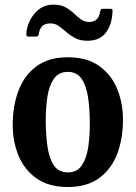

<svg xmlns="http://www.w3.org/2000/svg" viewBox="-20 -774 571 808"><path d="M33.5 -248.5Q33.5 -328.5 58 -393Q82.5 -457.5 133.8 -495.2Q185 -533 265.5 -533Q346 -533 397.2 -496.5Q448.5 -460 473 -400Q497.5 -340 497.5 -270Q497.5 -190 473 -126Q448.5 -62 397.2 -24.5Q346 13 265.5 13Q185 13 133.8 -23.2Q82.5 -59.5 58 -119Q33.5 -178.5 33.5 -248.5ZM172.5 -270Q172.5 -207.5 179.8 -157.2Q187 -107 207 -77.8Q227 -48.5 265.5 -48.5Q303.5 -48.5 323.5 -77Q343.5 -105.5 350.8 -151.5Q358 -197.5 358 -250Q358 -313 350.8 -363Q343.5 -413 323.5 -442.2Q303.5 -471.5 265.5 -471.5Q227 -471.5 207 -443Q187 -414.5 179.8 -368.8Q172.5 -323 172.5 -270ZM348 -602.5Q316.5 -602.5 295.2 -614.2Q274 -626 257.5 -640.5Q243 -653 227.8 -664.2Q212.5 -675.5 192 -675.5Q167.5 -675.5 156.2 -662.5Q145 -649.5 142.5 -627Q140.5 -620 131 -620H101.5Q93 -620 91.8 -623.8Q90.5 -627.5 91 -635Q95.5 -682.5 126.8 -718.5Q158 -754.5 204.5 -754.5Q236 -754.5 256.2 -743Q276.5 -731.5 292 -716.5Q305 -704.5 320 -693Q335 -681.5 355 -681.5Q395.5 -681.5 401.5 -726Q403 -731.5 404.5 -734.2Q406 -737 413.5 -737H444Q451 -737 452.5 -734.5Q454 -732 453.5 -726Q451.5 -670.5 425.5 -636.5Q399.5 -602.5 348 -602.5Z"/></svg>

Font: Besley* Narrow Semi
Style: Regular
Weight: 600
Width: 4
Designer: Owen Earl
Foundry: indestructible type*
Version: Version 3.000; ttfautohint (v1.8.3)